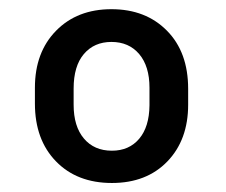

<svg xmlns="http://www.w3.org/2000/svg" viewBox="-20 -741 498 424"><path d="M57.1 -547.4Q57.1 -625.5 103.8 -673.1Q150.4 -720.7 226.1 -720.7Q301.8 -720.7 348.6 -673.3Q395.5 -626 395.5 -544.9V-509.8Q395.5 -432.1 349.6 -384.5Q303.7 -336.9 227.1 -336.9Q149.9 -336.9 103.5 -384.8Q57.1 -432.6 57.1 -512.2ZM142.6 -509.8Q142.6 -461.9 165.3 -435.1Q188 -408.2 227.1 -408.2Q265.1 -408.2 287.4 -434.6Q309.6 -460.9 310.1 -508.3V-547.4Q310.1 -594.7 287.4 -621.6Q264.6 -648.4 226.1 -648.4Q188 -648.4 165.3 -621.8Q142.6 -595.2 142.6 -545.4Z"/></svg>

Font: Roboto Black
Style: Regular
Weight: 900
Designer: Google
Version: Version 2.134; 2016